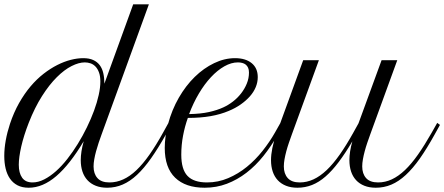

<svg xmlns="http://www.w3.org/2000/svg" viewBox="-48 -856 2048 885"><path d="M-2 -285.2Q15.6 -337.9 40 -381.1Q64.5 -424.3 93 -458Q121.6 -491.7 153.1 -516.1Q184.6 -540.5 216.1 -556.4Q247.6 -572.3 278.1 -580.1Q308.6 -587.9 335.4 -587.9Q363.3 -587.9 381.8 -579.3Q400.4 -570.8 411.9 -555.4Q423.3 -540 428.2 -518.3Q433.1 -496.6 433.1 -470.2L565.9 -835.9H638.2L420.4 -236.8Q413.6 -217.8 406.7 -197.8Q399.9 -177.7 394.8 -158.7Q389.6 -139.6 386.5 -121.8Q383.3 -104 383.3 -88.9Q383.3 -55.2 401.1 -35.2Q418.9 -15.1 456.5 -15.1Q489.3 -15.1 520 -29.1Q550.8 -43 580.8 -71.5Q610.8 -100.1 641.1 -143.3Q671.4 -186.5 703.6 -244.6L728.5 -289.6L741.7 -280.3L716.3 -235.4Q680.7 -172.4 648.2 -126.2Q615.7 -80.1 583.5 -50Q551.3 -20 517.6 -5.4Q483.9 9.3 445.8 9.3Q416 9.3 393.3 0.2Q370.6 -8.8 355.2 -25.4Q339.8 -42 332 -65.4Q324.2 -88.9 324.2 -117.7Q324.2 -136.7 327.6 -158.9Q331.1 -181.2 337.9 -205.1Q273.9 -97.7 211.4 -44.2Q148.9 9.3 84.5 9.3Q54.2 9.3 33 -1.7Q11.7 -12.7 -2 -32.5Q-15.6 -52.2 -22 -78.9Q-28.3 -105.5 -28.3 -137.2Q-28.3 -171.4 -21.5 -209.2Q-14.6 -247.1 -2 -285.2ZM102.1 -15.1Q128.4 -15.1 155.8 -29.1Q183.1 -43 210.2 -67.1Q237.3 -91.3 262.7 -123.8Q288.1 -156.2 310.8 -193.1Q333.5 -230 352.5 -269Q371.6 -308.1 385.5 -345.9Q399.4 -383.8 407 -418.2Q414.6 -452.6 414.6 -480Q414.6 -504.9 408.4 -521.7Q402.3 -538.6 392.3 -549.1Q382.3 -559.6 369.4 -564Q356.4 -568.4 342.8 -568.4Q315.4 -568.4 282 -551.5Q248.5 -534.7 213.9 -500.2Q179.2 -465.8 145.8 -413.3Q112.3 -360.8 84.5 -290Q61.5 -231 50 -180.7Q38.6 -130.4 38.6 -96.7Q38.6 -58.6 54 -36.9Q69.3 -15.1 102.1 -15.1Z M895.5 9.3Q807.1 9.3 759.3 -36.9Q711.4 -83 711.4 -174.3Q711.4 -199.2 715.1 -227.1Q718.8 -254.9 726.6 -284.2Q744.1 -349.6 776.1 -405.3Q808.1 -460.9 849.6 -501.5Q891.1 -542 939 -564.9Q986.8 -587.9 1035.2 -587.9Q1084 -587.9 1112.1 -564.9Q1140.1 -542 1140.1 -500.5Q1140.1 -477.1 1130.9 -454.6Q1121.6 -432.1 1104 -412.1Q1086.4 -392.1 1061.8 -374.8Q1037.1 -357.4 1006.3 -344.7Q968.3 -328.6 922.4 -320.6Q876.5 -312.5 817.9 -312.5Q803.7 -272.9 795.7 -230.2Q787.6 -187.5 787.6 -143.1Q787.6 -75.2 816.2 -45.2Q844.7 -15.1 906.2 -15.1Q957.5 -15.1 1003.9 -34.9Q1050.3 -54.7 1089.8 -86.9Q1129.4 -119.1 1162.1 -160.4Q1194.8 -201.7 1219.2 -244.6L1244.6 -289.6L1257.8 -280.3L1232.4 -235.4Q1202.1 -182.1 1166.3 -137.2Q1130.4 -92.3 1088.1 -59.8Q1045.9 -27.3 997.8 -9Q949.7 9.3 895.5 9.3ZM1048.8 -568.4Q1018.1 -568.4 986.1 -550.3Q954.1 -532.2 924.3 -500.2Q894.5 -468.3 868.7 -424.8Q842.8 -381.3 823.7 -330.1Q877.4 -331.1 915.5 -339.6Q953.6 -348.1 981.9 -361.3Q1004.4 -371.6 1025.6 -387.9Q1046.9 -404.3 1063.2 -425.3Q1079.6 -446.3 1089.6 -470.7Q1099.6 -495.1 1099.6 -521.5Q1099.6 -534.7 1095.7 -543.5Q1091.8 -552.2 1085 -557.9Q1078.1 -563.5 1068.8 -565.9Q1059.6 -568.4 1048.8 -568.4Z M1349.6 -578.6H1421.9L1297.4 -236.8Q1290.5 -217.8 1283.7 -198Q1276.9 -178.2 1271.7 -158.9Q1266.6 -139.6 1263.4 -121.8Q1260.3 -104 1260.3 -88.9Q1260.3 -55.2 1278.3 -35.2Q1296.4 -15.1 1333.5 -15.1Q1366.2 -15.1 1397 -29.3Q1427.7 -43.5 1457.8 -72Q1487.8 -100.6 1518.1 -143.6Q1548.3 -186.5 1580.6 -244.6L1604.5 -287.6L1710.9 -578.6H1783.2L1658.7 -236.8Q1651.9 -217.8 1645 -198Q1638.2 -178.2 1633.1 -158.9Q1627.9 -139.6 1624.8 -121.8Q1621.6 -104 1621.6 -88.9Q1621.6 -55.2 1639.4 -35.2Q1657.2 -15.1 1694.8 -15.1Q1727.5 -15.1 1758.1 -29.3Q1788.6 -43.5 1818.6 -72Q1848.6 -100.6 1878.9 -143.8Q1909.2 -187 1941.9 -244.6L1967.3 -289.6L1980 -280.3L1955.1 -235.4Q1919.9 -171.9 1887.5 -125.7Q1855 -79.6 1822.5 -49.6Q1790 -19.5 1756.1 -5.1Q1722.2 9.3 1684.1 9.3Q1654.3 9.3 1631.6 0.2Q1608.9 -8.8 1593.5 -25.4Q1578.1 -42 1570.3 -65.4Q1562.5 -88.9 1562.5 -117.7Q1562.5 -136.7 1565.9 -158.9Q1569.3 -181.2 1576.2 -204.6Q1543.5 -149.4 1513.2 -109.1Q1482.9 -68.8 1452.6 -42.5Q1422.4 -16.1 1390.4 -3.4Q1358.4 9.3 1322.8 9.3Q1293 9.3 1270.3 0.2Q1247.6 -8.8 1232.2 -25.4Q1216.8 -42 1209 -65.4Q1201.2 -88.9 1201.2 -117.7Q1201.2 -143.1 1207.3 -173.3Q1213.4 -203.6 1225.1 -236.8Z"/></svg>

Font: Petit Formal Script
Style: Regular
Weight: 400
Version: Version 1.001; ttfautohint (v0.8) -G 200 -r 50